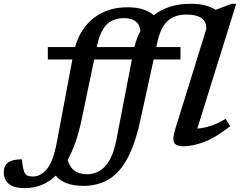

<svg xmlns="http://www.w3.org/2000/svg" viewBox="-182 -763 1270 1016"><path d="M71 -448.5V-514H215Q243 -613 315.5 -668.8Q388 -724.5 492 -724.5Q543 -724.5 577 -712.8Q611 -701 631.5 -682.5Q709.5 -743 826.5 -743Q873.5 -743 905.8 -734Q938 -725 959 -711L1044.5 -743H1068L862 -82.5Q895.5 -85 933.2 -97Q971 -109 1012 -134.5L1036 -95Q953.5 -31 894 -10Q834.5 11 790 11Q750.5 11 739.5 -8Q728.5 -27 746 -82L909.5 -609Q910.5 -649.5 883.2 -667.8Q856 -686 805.5 -686Q741 -686 704.2 -651.2Q667.5 -616.5 650.5 -539L645 -514H773V-448.5H631L559 -119Q531.5 4.5 490.2 79Q449 153.5 391.8 187Q334.5 220.5 259.5 220.5Q157.5 220.5 113 166.5Q44 232.5 -50.5 232.5Q-108.5 232.5 -135.2 210.2Q-162 188 -162 149Q-162 114.5 -139.2 97.2Q-116.5 80 -66 80Q-61 139.5 -49 155.5Q-42.5 165 -32.5 168Q-22.5 171 -7.5 171Q33.5 171 66.5 131.2Q99.5 91.5 119 -11.5L201 -448.5ZM331.5 -520.5 330.5 -514H529Q540.5 -561.5 561.5 -600Q556.5 -635 534.2 -651Q512 -667 474.5 -667Q417 -667 382.5 -633Q348 -599 331.5 -520.5ZM249.5 -128Q222.5 0 176 83Q187.5 123.5 213.8 141.2Q240 159 278.5 159Q312.5 159 342.8 142.5Q373 126 396.8 86.2Q420.5 46.5 434 -24L516 -448.5H316.5Z"/></svg>

Font: Newsreader 6pt Medium
Style: Italic
Weight: 500
Italic angle: -17°
Designer: Hugues Gentile
Foundry: Production Type
Version: Version 1.003; ttfautohint (v1.8.3)